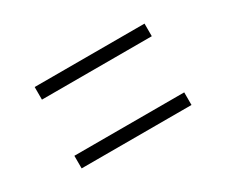

<svg xmlns="http://www.w3.org/2000/svg" viewBox="-62 -577 715 607"><g transform="rotate(-30 295.5 -273.5)"><path d="M95 -376V-422H496V-376ZM95 -125V-171H496V-125Z"/></g></svg>

Font: Lil Grotesk Light
Style: Regular
Weight: 300
Designer: Bastien Sozeau
Foundry: NBR — Bastien Sozeau
Version: Version 3.003; ttfautohint (v1.8.4.7-5d5b);gftools[0.9.33]